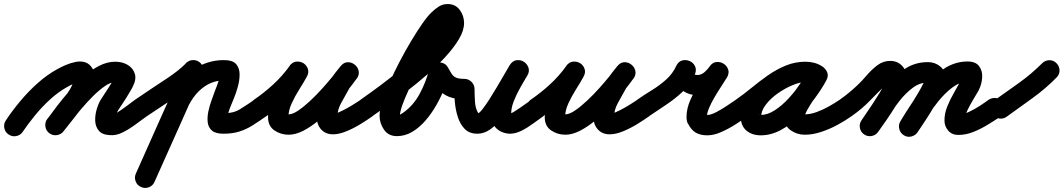

<svg xmlns="http://www.w3.org/2000/svg" viewBox="-71 -613 5273 952"><path d="M42 40Q31 57 10.5 61.5Q-10 66 -28 54Q-45 43 -49.5 22.5Q-54 2 -42 -16Q-11 -63 29 -111Q69 -159 115.5 -200.5Q162 -242 211 -269Q230 -280 254.5 -290.5Q279 -301 304.5 -306Q330 -311 352 -304Q374 -297 389 -271Q400 -253 399.5 -231.5Q399 -210 394 -191Q382 -149 356.5 -110Q331 -71 300.5 -33.5Q270 4 244 38Q244 38 244 38Q244 38 244 38Q232 54 211 57Q190 60 173 47Q157 35 154 14Q151 -7 164 -24Q185 -51 212.5 -84Q240 -117 264 -151.5Q288 -186 296 -217Q300 -229 300.5 -227.5Q301 -226 305 -218.5Q309 -211 323 -207Q325 -206 320 -206Q315 -206 313 -205Q306 -203 297 -199Q288 -195 278.5 -190.5Q269 -186 261 -181Q218 -157 178 -120.5Q138 -84 103.5 -42Q69 0 42 40Q42 40 42 40Q42 40 42 40ZM244 37Q232 54 211 57Q190 60 174 47Q157 35 154 14Q151 -7 164 -23Q184 -51 212 -87.5Q240 -124 273.5 -162.5Q307 -201 344.5 -234Q382 -267 421.5 -287Q461 -307 500 -307Q536 -307 562.5 -291Q589 -275 597.5 -247Q606 -219 587 -183Q587 -183 587 -183Q587 -182 587 -182Q571 -153 553 -124.5Q535 -96 516 -68Q506 -53 502 -37Q502 -34 502 -29Q502 -24 500 -28Q496 -37 487 -41Q484 -42 482 -43Q481 -43 479 -43Q491 -43 514 -57.5Q537 -72 560.5 -90Q584 -108 598 -118Q615 -130 635.5 -126.5Q656 -123 668 -106Q680 -89 676.5 -68.5Q673 -48 656 -36Q631 -18 600.5 4.5Q570 27 537.5 43.5Q505 60 473 57Q435 55 418.5 34.5Q402 14 401 -14.5Q400 -43 409 -73Q418 -103 432 -124Q449 -150 466 -176Q483 -202 497 -230Q497 -230 497 -229Q497 -229 497 -229Q500 -234 499 -230Q498 -226 499 -222Q502 -212 507 -209Q512 -206 512 -206Q512 -206 500 -206Q478 -206 449 -186Q420 -166 389 -135Q358 -104 329.5 -70Q301 -36 278.5 -7Q256 22 244 37Q244 37 244 37Q244 37 244 37Z M656 -36Q639 -24 618 -27.5Q597 -31 586 -48Q574 -65 577.5 -86Q581 -107 598 -118Q640 -147 682.5 -175Q725 -203 767 -231Q789 -246 810.5 -263Q832 -280 851 -299Q865 -315 886 -315Q907 -315 922 -301Q937 -287 937.5 -266Q938 -245 923 -230Q901 -206 875.5 -186Q850 -166 823 -147Q782 -119 739.5 -91.5Q697 -64 656 -36Q656 -36 656 -36Q656 -36 656 -36ZM841 -285Q849 -304 869 -311.5Q889 -319 908 -311Q927 -302 934.5 -282.5Q942 -263 933 -244Q874 -111 814.5 22Q755 155 695 289Q695 289 695 289Q695 289 695 289Q687 308 667 315.5Q647 323 628 314Q609 306 601.5 286Q594 266 603 247Q662 114 721.5 -19Q781 -152 841 -285Q841 -285 841 -285Q841 -285 841 -285ZM850 -59Q843 -39 823.5 -30.5Q804 -22 785 -30Q765 -37 756.5 -56.5Q748 -76 756 -95Q776 -146 808.5 -191Q841 -236 886 -267Q956 -315 1039 -315Q1083 -315 1100 -295Q1117 -275 1117 -244.5Q1117 -214 1108 -182Q1099 -150 1089 -126Q1080 -104 1070.5 -81Q1061 -58 1058 -35Q1058 -34 1058 -32.5Q1058 -31 1057 -30Q1058 -31 1057 -33Q1056 -35 1054 -38Q1049 -46 1040 -50Q1038 -51 1037 -51Q1086 -51 1119 -71.5Q1152 -92 1190 -118Q1190 -118 1190 -118Q1190 -118 1190 -118Q1207 -130 1227.5 -126.5Q1248 -123 1260 -106Q1272 -89 1268.5 -68.5Q1265 -48 1248 -36Q1214 -12 1182.5 8Q1151 28 1116.5 39Q1082 50 1037 50Q998 50 980 34.5Q962 19 959 -6Q956 -31 962 -60Q968 -89 978 -116Q988 -143 995 -163Q1000 -175 1004.5 -187.5Q1009 -200 1013 -212Q1014 -216 1016 -225Q1018 -234 1018 -234Q1021 -223 1032 -217Q1035 -215 1036 -215Q1039 -214 1042 -214Q1045 -214 1039 -214Q987 -214 943 -184Q911 -162 887.5 -128.5Q864 -95 850 -59Q850 -59 850 -59Q850 -59 850 -59Z M1176 -48Q1165 -66 1168.5 -86.5Q1172 -107 1189 -119Q1239 -153 1284.5 -195Q1330 -237 1365 -286Q1379 -306 1398.5 -307.5Q1418 -309 1433 -300Q1449 -290 1455.5 -271.5Q1462 -253 1450 -232Q1434 -203 1412.5 -169Q1391 -135 1375 -100Q1359 -65 1359 -32Q1359 -29 1358.5 -33.5Q1358 -38 1356 -40Q1352 -48 1350.5 -47Q1349 -46 1360 -46Q1380 -46 1408 -65Q1436 -84 1467.5 -113.5Q1499 -143 1528.5 -176Q1558 -209 1581.5 -238Q1605 -267 1616 -282Q1630 -302 1650 -302.5Q1670 -303 1686 -291Q1701 -280 1706.5 -260.5Q1712 -241 1697 -222Q1687 -210 1676.5 -197.5Q1666 -185 1659 -172Q1659 -172 1659 -173Q1660 -173 1660 -173Q1642 -141 1621.5 -104Q1601 -67 1601 -30Q1601 -30 1601.5 -29Q1602 -28 1601 -31Q1600 -32 1600 -33Q1600 -33 1600 -34Q1599 -34 1599 -34Q1603 -27 1601 -29.5Q1599 -32 1594.5 -37.5Q1590 -43 1586 -45Q1585 -46 1581 -47Q1577 -48 1580 -48Q1590 -48 1608.5 -56Q1627 -64 1648 -75.5Q1669 -87 1687.5 -99Q1706 -111 1717 -118Q1717 -118 1717 -118Q1717 -118 1717 -118Q1734 -130 1754.5 -126.5Q1775 -123 1787 -106Q1799 -89 1795.5 -68.5Q1792 -48 1775 -36Q1751 -19 1717 2Q1683 23 1646.5 38Q1610 53 1580 53Q1554 53 1536.5 41.5Q1519 30 1511 14Q1511 14 1510 14Q1510 13 1510 13Q1500 -6 1500 -30Q1500 -82 1523.5 -129Q1547 -176 1570 -221Q1570 -221 1571 -221Q1571 -222 1571 -222Q1581 -239 1593 -254Q1605 -269 1617 -284Q1633 -304 1652.5 -304.5Q1672 -305 1687 -293Q1702 -282 1707 -263Q1712 -244 1698 -224Q1679 -197 1650 -161Q1621 -125 1585.5 -87.5Q1550 -50 1511 -17.5Q1472 15 1433.5 35Q1395 55 1360 55Q1321 55 1289.5 33.5Q1258 12 1258 -32Q1258 -76 1275 -119Q1292 -162 1316.5 -203.5Q1341 -245 1362 -282Q1374 -303 1394 -304.5Q1414 -306 1430 -295Q1447 -285 1454 -266Q1461 -247 1447 -228Q1407 -171 1355 -122.5Q1303 -74 1247 -35Q1229 -24 1208.5 -27.5Q1188 -31 1176 -48Z M1704 -48Q1692 -65 1695.5 -85.5Q1699 -106 1716 -118Q1736 -132 1773.5 -159Q1811 -186 1857.5 -222Q1904 -258 1951.5 -297Q1999 -336 2039 -374.5Q2079 -413 2104 -445Q2129 -477 2129 -499Q2129 -506 2130.5 -501Q2132 -496 2139 -494Q2141 -493 2145.5 -492.5Q2150 -492 2148 -492Q2152 -492 2155 -493Q2152 -491 2150 -490Q2143 -484 2137.5 -478Q2132 -472 2125 -464Q2112 -449 2091.5 -417Q2071 -385 2047 -343.5Q2023 -302 1999.5 -257Q1976 -212 1956 -169Q1936 -126 1924 -92Q1912 -58 1912 -40Q1912 -29 1913.5 -30.5Q1915 -32 1907 -37Q1905 -38 1900 -38.5Q1895 -39 1897 -39Q1904 -39 1913.5 -45Q1923 -51 1928 -54Q1979 -90 2010.5 -149Q2042 -208 2056 -266Q2059 -282 2071 -291.5Q2083 -301 2098 -303Q2113 -305 2127 -299.5Q2141 -294 2149 -280Q2160 -260 2168.5 -247Q2177 -234 2190.5 -228Q2204 -222 2231 -222Q2252 -222 2267 -207Q2282 -192 2282 -171Q2282 -150 2267 -135.5Q2252 -121 2231 -121Q2186 -121 2155.5 -133Q2125 -145 2103.5 -169.5Q2082 -194 2061 -230Q2053 -244 2068 -253.5Q2083 -263 2103 -266Q2124 -269 2141 -264Q2158 -259 2154 -244Q2147 -212 2131 -171.5Q2115 -131 2091.5 -90Q2068 -49 2038 -14.5Q2008 20 1972.5 41Q1937 62 1897 62Q1855 62 1833 30Q1811 -2 1811 -40Q1811 -67 1824.5 -109.5Q1838 -152 1860.5 -203.5Q1883 -255 1910.5 -307.5Q1938 -360 1967 -408.5Q1996 -457 2022 -494.5Q2048 -532 2068 -551Q2084 -567 2104 -580Q2124 -593 2148 -593Q2187 -593 2208.5 -564Q2230 -535 2230 -499Q2230 -462 2204.5 -419Q2179 -376 2137.5 -331Q2096 -286 2045.5 -242Q1995 -198 1943.5 -158.5Q1892 -119 1847.5 -87.5Q1803 -56 1774 -36Q1757 -24 1736.5 -27.5Q1716 -31 1704 -48Z M2181 -171Q2181 -192 2195.5 -206.5Q2210 -221 2231 -221Q2252 -221 2267 -206.5Q2282 -192 2282 -171Q2282 -145 2284 -109.5Q2286 -74 2301 -51Q2301 -50 2298 -50Q2295 -50 2296 -50Q2304 -50 2320 -70Q2336 -90 2355.5 -120.5Q2375 -151 2395 -185Q2415 -219 2431.5 -247.5Q2448 -276 2457 -291Q2471 -312 2490.5 -314.5Q2510 -317 2526 -307Q2542 -297 2549 -278.5Q2556 -260 2543 -238Q2529 -214 2509.5 -180Q2490 -146 2476 -110Q2462 -74 2464 -44Q2464 -44 2460 -47.5Q2456 -51 2461 -50Q2461 -50 2459 -50Q2458 -50 2458 -50Q2463 -50 2477 -58.5Q2491 -67 2507.5 -78.5Q2524 -90 2539.5 -101Q2555 -112 2564 -118Q2564 -118 2564 -118Q2564 -118 2564 -118Q2581 -130 2601.5 -126.5Q2622 -123 2634 -106Q2646 -89 2642.5 -68.5Q2639 -48 2622 -36Q2600 -21 2572.5 -0.5Q2545 20 2515 35Q2485 50 2458 50Q2458 50 2457 50Q2455 50 2455 50Q2435 49 2416.5 41Q2398 33 2384 17Q2365 -7 2362.5 -38.5Q2360 -70 2369.5 -105Q2379 -140 2394.5 -174.5Q2410 -209 2427 -239Q2444 -269 2457 -290Q2469 -311 2489 -313.5Q2509 -316 2526 -306Q2542 -296 2549 -277Q2556 -258 2543 -237Q2526 -211 2506.5 -174.5Q2487 -138 2464 -98.5Q2441 -59 2415 -25.5Q2389 8 2359 29Q2329 50 2296 50Q2257 50 2234 27Q2211 4 2199.5 -31.5Q2188 -67 2184.5 -104.5Q2181 -142 2181 -171Q2181 -171 2181 -171Q2181 -171 2181 -171Z M2548 -48Q2537 -66 2540.5 -86.5Q2544 -107 2561 -119Q2611 -153 2656.5 -195Q2702 -237 2737 -286Q2751 -306 2770.5 -307.5Q2790 -309 2805 -300Q2821 -290 2827.5 -271.5Q2834 -253 2822 -232Q2806 -203 2784.5 -169Q2763 -135 2747 -100Q2731 -65 2731 -32Q2731 -29 2730.5 -33.5Q2730 -38 2728 -40Q2724 -48 2722.5 -47Q2721 -46 2732 -46Q2752 -46 2780 -65Q2808 -84 2839.5 -113.5Q2871 -143 2900.5 -176Q2930 -209 2953.5 -238Q2977 -267 2988 -282Q3002 -302 3022 -302.5Q3042 -303 3058 -291Q3073 -280 3078.5 -260.5Q3084 -241 3069 -222Q3059 -210 3048.5 -197.5Q3038 -185 3031 -172Q3031 -172 3031 -173Q3032 -173 3032 -173Q3014 -141 2993.5 -104Q2973 -67 2973 -30Q2973 -30 2973.5 -29Q2974 -28 2973 -31Q2972 -32 2972 -33Q2972 -33 2972 -34Q2971 -34 2971 -34Q2975 -27 2973 -29.5Q2971 -32 2966.5 -37.5Q2962 -43 2958 -45Q2957 -46 2953 -47Q2949 -48 2952 -48Q2962 -48 2980.5 -56Q2999 -64 3020 -75.5Q3041 -87 3059.5 -99Q3078 -111 3089 -118Q3089 -118 3089 -118Q3089 -118 3089 -118Q3106 -130 3126.5 -126.5Q3147 -123 3159 -106Q3171 -89 3167.5 -68.5Q3164 -48 3147 -36Q3123 -19 3089 2Q3055 23 3018.5 38Q2982 53 2952 53Q2926 53 2908.5 41.5Q2891 30 2883 14Q2883 14 2882 14Q2882 13 2882 13Q2872 -6 2872 -30Q2872 -82 2895.5 -129Q2919 -176 2942 -221Q2942 -221 2943 -221Q2943 -222 2943 -222Q2953 -239 2965 -254Q2977 -269 2989 -284Q3005 -304 3024.5 -304.5Q3044 -305 3059 -293Q3074 -282 3079 -263Q3084 -244 3070 -224Q3051 -197 3022 -161Q2993 -125 2957.5 -87.5Q2922 -50 2883 -17.5Q2844 15 2805.5 35Q2767 55 2732 55Q2693 55 2661.5 33.5Q2630 12 2630 -32Q2630 -76 2647 -119Q2664 -162 2688.5 -203.5Q2713 -245 2734 -282Q2746 -303 2766 -304.5Q2786 -306 2802 -295Q2819 -285 2826 -266Q2833 -247 2819 -228Q2779 -171 2727 -122.5Q2675 -74 2619 -35Q2601 -24 2580.5 -27.5Q2560 -31 2548 -48Z M3076 -48Q3064 -65 3067.5 -85.5Q3071 -106 3088 -118Q3122 -142 3160.5 -165.5Q3199 -189 3231.5 -218Q3264 -247 3282 -286Q3293 -309 3312.5 -313.5Q3332 -318 3349 -310Q3366 -303 3375 -285Q3384 -267 3374 -244Q3373 -242 3387 -241Q3406 -241 3422.5 -255.5Q3439 -270 3448 -284Q3462 -304 3482 -305.5Q3502 -307 3517 -297Q3533 -287 3539.5 -268.5Q3546 -250 3533 -229Q3522 -210 3505.5 -185Q3489 -160 3472.5 -132Q3456 -104 3445 -78Q3434 -52 3434 -33Q3434 -34 3433 -36Q3433 -39 3432 -42Q3432 -43 3431 -44Q3431 -44 3431 -45Q3431 -45 3430 -46Q3429 -47 3429 -47Q3433 -41 3434.5 -39.5Q3436 -38 3429 -43Q3425 -45 3429.5 -44Q3434 -43 3436 -43Q3454 -43 3481.5 -57.5Q3509 -72 3535.5 -90Q3562 -108 3577 -118Q3594 -130 3614.5 -126.5Q3635 -123 3647 -106Q3659 -89 3655.5 -68.5Q3652 -48 3635 -36Q3610 -18 3575.5 4Q3541 26 3504.5 42Q3468 58 3436 58Q3401 58 3378.5 44.5Q3356 31 3341 1Q3341 1 3340 0Q3339 -1 3339 -1Q3333 -15 3333 -33Q3333 -75 3352.5 -118.5Q3372 -162 3398.5 -203.5Q3425 -245 3447 -281Q3459 -302 3479 -303.5Q3499 -305 3516 -295Q3532 -284 3538.5 -265Q3545 -246 3532 -226Q3507 -191 3469.5 -165.5Q3432 -140 3387 -141Q3348 -141 3318 -161Q3288 -181 3276.5 -214Q3265 -247 3282 -285Q3292 -308 3311.5 -313Q3331 -318 3349 -310Q3366 -302 3375 -284Q3384 -266 3374 -243Q3351 -193 3313.5 -158Q3276 -123 3232.5 -94Q3189 -65 3146 -36Q3129 -24 3108.5 -27.5Q3088 -31 3076 -48Z M3565 -48Q3553 -65 3556.5 -86Q3560 -107 3577 -118Q3617 -146 3656.5 -178.5Q3696 -211 3738.5 -240.5Q3781 -270 3826.5 -288.5Q3872 -307 3924 -307Q3946 -307 3968 -301Q3990 -295 4008 -282Q4028 -268 4029.5 -248.5Q4031 -229 4021 -214Q4011 -198 3992.5 -191.5Q3974 -185 3954 -197Q3945 -202 3939 -204Q3933 -206 3922 -206Q3895 -206 3858 -190.5Q3821 -175 3785.5 -150Q3750 -125 3726.5 -94.5Q3703 -64 3703 -34Q3703 -30 3702.5 -32Q3702 -34 3701 -36Q3694 -46 3692 -44.5Q3690 -43 3701 -43Q3735 -43 3771 -66.5Q3807 -90 3839.5 -125.5Q3872 -161 3897.5 -198Q3923 -235 3938 -262Q3950 -284 3970 -287.5Q3990 -291 4006 -282Q4023 -273 4030.5 -254.5Q4038 -236 4026 -214Q4018 -198 4000.5 -173Q3983 -148 3964 -120Q3945 -92 3932 -68.5Q3919 -45 3919 -32Q3919 -33 3919 -35Q3918 -38 3916 -40Q3915 -43 3912 -45Q3909 -47 3912 -46Q3915 -46 3919 -46Q3947 -46 3978.5 -57.5Q4010 -69 4040 -86Q4070 -103 4092 -118Q4109 -130 4129.5 -126.5Q4150 -123 4162 -106Q4174 -89 4170.5 -68.5Q4167 -48 4150 -36Q4119 -14 4080 7Q4041 28 3999.5 41.5Q3958 55 3919 55Q3881 55 3849.5 33Q3818 11 3818 -32Q3818 -71 3840 -111Q3862 -151 3890.5 -189.5Q3919 -228 3938 -262Q3950 -284 3970 -287.5Q3990 -291 4006 -282Q4023 -273 4030.5 -254.5Q4038 -236 4026 -214Q4004 -173 3969.5 -126Q3935 -79 3892.5 -37Q3850 5 3801 31.5Q3752 58 3701 58Q3658 58 3630 34.5Q3602 11 3602 -34Q3602 -76 3622.5 -115.5Q3643 -155 3677 -189.5Q3711 -224 3753.5 -250.5Q3796 -277 3839.5 -292Q3883 -307 3922 -307Q3967 -307 4004 -285Q4025 -273 4026.5 -253Q4028 -233 4017 -216Q4007 -200 3988 -193Q3969 -186 3950 -200Q3944 -204 3937 -205Q3930 -206 3924 -206Q3884 -206 3846 -188Q3808 -170 3771.5 -142.5Q3735 -115 3700.5 -86Q3666 -57 3635 -36Q3618 -24 3597 -27.5Q3576 -31 3565 -48Z M4080 -48Q4068 -65 4071.5 -85.5Q4075 -106 4092 -118Q4140 -152 4181 -191Q4203 -212 4227.5 -240.5Q4252 -269 4280 -290Q4308 -311 4343 -311Q4380 -311 4403 -285.5Q4426 -260 4426 -224Q4426 -198 4410 -162Q4394 -126 4370 -87.5Q4346 -49 4322.5 -15Q4299 19 4283 41Q4283 41 4283 41Q4283 41 4283 41Q4271 58 4250.5 61.5Q4230 65 4213 53Q4196 41 4192.5 20.5Q4189 0 4201 -17Q4208 -28 4223 -49.5Q4238 -71 4255.5 -97.5Q4273 -124 4288.5 -149.5Q4304 -175 4314.5 -195Q4325 -215 4325 -224Q4325 -225 4326.5 -220.5Q4328 -216 4337 -212Q4338 -211 4341 -210.5Q4344 -210 4343 -210Q4341 -210 4336 -205.5Q4331 -201 4329 -200Q4284 -157 4243 -114.5Q4202 -72 4150 -36Q4133 -24 4112.5 -27.5Q4092 -31 4080 -48ZM4283 41Q4271 58 4250.5 61.5Q4230 65 4213 53Q4196 41 4192.5 20.5Q4189 0 4201 -17Q4230 -59 4263.5 -109Q4297 -159 4336.5 -203.5Q4376 -248 4423.5 -276.5Q4471 -305 4530 -305Q4565 -305 4591 -283.5Q4617 -262 4617 -225Q4617 -200 4601.5 -164Q4586 -128 4563 -89Q4540 -50 4517 -15Q4494 20 4479 42Q4468 59 4447.5 63.5Q4427 68 4409 56Q4392 45 4387.5 24.5Q4383 4 4395 -14Q4403 -26 4417.5 -48.5Q4432 -71 4449 -98.5Q4466 -126 4481.5 -152Q4497 -178 4506.5 -198Q4516 -218 4516 -225Q4516 -227 4516.5 -223.5Q4517 -220 4518 -218Q4521 -209 4526.5 -206.5Q4532 -204 4530 -204Q4490 -204 4454.5 -177.5Q4419 -151 4388 -111.5Q4357 -72 4330.5 -30.5Q4304 11 4283 41Q4283 41 4283 41Q4283 41 4283 41ZM4480 40Q4469 58 4449 63.5Q4429 69 4411 58Q4393 47 4388 27Q4383 7 4393 -11Q4418 -53 4451.5 -103.5Q4485 -154 4526 -200Q4567 -246 4615.5 -276Q4664 -306 4719 -308Q4764 -310 4782.5 -286.5Q4801 -263 4799 -229Q4797 -195 4781 -164Q4769 -143 4753.5 -117.5Q4738 -92 4725.5 -65.5Q4713 -39 4713 -16Q4713 -17 4713 -20Q4712 -23 4711 -26Q4705 -37 4693 -43Q4689 -44 4683.5 -44.5Q4678 -45 4680 -45Q4705 -45 4733 -58Q4761 -71 4787 -88Q4813 -105 4832 -119Q4850 -130 4870.5 -126.5Q4891 -123 4903 -106Q4914 -88 4910.5 -67.5Q4907 -47 4890 -35Q4860 -15 4825.5 6Q4791 27 4754.5 41.5Q4718 56 4680 56Q4649 56 4630.5 34.5Q4612 13 4612 -16Q4612 -50 4625.5 -84Q4639 -118 4657.5 -150Q4676 -182 4692 -212Q4696 -220 4699 -226Q4700 -230 4701 -234Q4701 -234 4701 -234Q4701 -226 4706 -219Q4710 -213 4716 -210Q4721 -207 4723 -207Q4686 -206 4649.5 -178Q4613 -150 4580.5 -109.5Q4548 -69 4522 -28Q4496 13 4480 40Q4480 40 4480 40Q4480 40 4480 40Z M4850 -46Q4838 -63 4841.5 -84Q4845 -105 4862 -117Q4922 -159 4983 -203Q5044 -247 5096 -299Q5096 -299 5096 -299Q5096 -299 5096 -299Q5111 -314 5131.5 -314.5Q5152 -315 5167 -300Q5182 -285 5182.5 -264.5Q5183 -244 5168 -229Q5113 -173 5048.5 -126.5Q4984 -80 4920 -34Q4903 -22 4882.5 -25.5Q4862 -29 4850 -46Z"/></svg>

Font: FRB American Cursive Ultra
Style: Bold Italic
Weight: 1000
Italic angle: -25°
Version: Version 2.0;Modular Font Editor K font №1